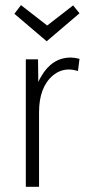

<svg xmlns="http://www.w3.org/2000/svg" viewBox="-20 -717 346 737"><path d="M129.9 0V-286.1Q129.9 -382.8 183.6 -427.7Q210.9 -450.2 244.1 -450.2Q260.7 -450.2 279.3 -444.3L285.2 -491.2Q265.6 -496.1 252 -496.1Q179.7 -496.1 137.7 -422.9Q131.8 -413.1 127 -402.3L126 -489.3H79.1V0ZM159.2 -558.6 285.2 -666 260.7 -696.3 161.1 -619.1 60.5 -697.3 35.2 -664.1Z"/></svg>

Font: Yaldevi Colombo Light
Style: Regular
Weight: 300
Designer: Sol Matas, Denzil Rajitha, Kosala Senevirathne and Pathum Egodawatta
Foundry: Mooniak
Version: Version 1.020 ; ttfautohint (v1.6)